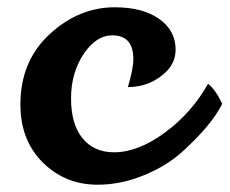

<svg xmlns="http://www.w3.org/2000/svg" viewBox="-20 -501 630 527"><path d="M346 -339Q346 -404 288 -404Q245 -404 211 -355Q175 -302 175 -231Q175 -160 206.5 -121.5Q238 -83 293 -83Q359 -83 432.5 -137Q506 -191 551 -271Q571 -256 590 -216Q561 -158 482 -86Q441 -48 380 -22Q314 6 248 6Q159 6 97.5 -55Q36 -116 36 -214Q36 -333 116 -407Q196 -481 295 -481Q372 -481 417 -449Q462 -417 462 -365Q462 -331 438 -306Q394 -262 331 -262Q346 -312 346 -339Z"/></svg>

Font: Lily Script One
Style: Regular
Weight: 400
Designer: Julia Petretta
Foundry: Julia Petretta
Version: Version 1.002;PS 001.001;hotconv 1.0.70;makeotf.lib2.5.58329